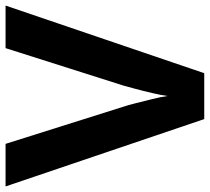

<svg xmlns="http://www.w3.org/2000/svg" viewBox="-52 -702 754 690"><g transform="rotate(-90 325.0 -357.0)"><path d="M650 -714 407 0H242L0 -714H153L287 -289Q291 -278 298.5 -248.5Q306 -219 314 -186.5Q322 -154 325 -132Q328 -154 335.5 -186.5Q343 -219 351 -248.5Q359 -278 362 -289L497 -714Z"/></g></svg>

Font: Noto Sans Balinese
Style: Regular
Weight: 400
Designer: Aditya Bayu, David Williams
Foundry: David Williams
Version: Version 2.003